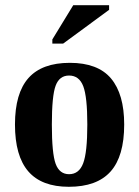

<svg xmlns="http://www.w3.org/2000/svg" viewBox="-20 -715 540 745"><path d="M461.9 -231.9Q461.9 -108.4 408.9 -49.3Q356 9.8 247.1 9.8Q141.6 9.8 89.8 -50Q38.1 -109.9 38.1 -231.9Q38.1 -353.5 90.6 -412.4Q143.1 -471.2 251 -471.2Q359.9 -471.2 410.9 -410.4Q461.9 -349.6 461.9 -231.9ZM318.8 -231.9Q318.8 -339.4 303 -380.6Q287.1 -421.9 248 -421.9Q210.4 -421.9 195.8 -382.3Q181.2 -342.8 181.2 -231.9Q181.2 -119.1 196 -79.1Q210.9 -39.1 248 -39.1Q286.6 -39.1 302.7 -81.3Q318.8 -123.5 318.8 -231.9ZM183.1 -545.9V-562L264.2 -694.8H403.3V-676.8L225.1 -545.9Z"/></svg>

Font: Tinos
Style: Bold
Weight: 700
Designer: Steve Matteson
Foundry: Monotype Imaging Inc.
Version: Version 1.23